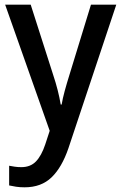

<svg xmlns="http://www.w3.org/2000/svg" viewBox="-20 -559 518 819"><path d="M2 -539H111L207 -239Q218 -206 226 -174.5Q234 -143 239 -113H243Q247 -138 256 -171Q265 -204 276 -239L368 -539H476L272 73Q244 155 200 197.5Q156 240 85 240Q65 240 48.5 237.5Q32 235 19 232V148Q29 150 42.5 152Q56 154 71 154Q110 154 133.5 129.5Q157 105 173 57L192 -1Z"/></svg>

Font: Noto Sans Ethiopic SemiCondensed Medium
Style: Regular
Weight: 500
Width: 4
Designer: Monotype Design Team
Foundry: Monotype Imaging Inc.
Version: Version 2.102; ttfautohint (v1.8.4.7-5d5b)